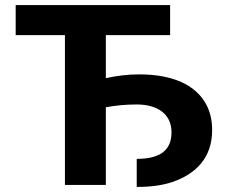

<svg xmlns="http://www.w3.org/2000/svg" viewBox="-20 -731 918 759"><path d="M520.5 -318C601.5 -318 658 -281.1 658 -208C658 -132.8 607.5 -103 520.5 -103V8C576.2 8 623.2 1.5 661.3 -11.5C753.4 -42.9 818.6 -106.5 818.6 -216C818.6 -253.3 811.6 -285.8 797.7 -313.5C756 -396.3 661.8 -437 529.3 -437C482.1 -437 438 -430.7 398.4 -422V-592H652.5V-711H42V-592H236.7V0H398.4V-307C437.5 -313.8 473.6 -318 520.5 -318Z"/></svg>

Font: Asimov
Style: Wid
Weight: 500
Designer: Google
Version: Version 2.000980; 2014